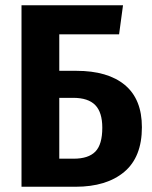

<svg xmlns="http://www.w3.org/2000/svg" viewBox="-20 -712 579 732"><path d="M521 -227Q521 -113 453.5 -56.5Q386 0 268 0H62V-692H449L434 -581H206V-442H271Q391 -442 456 -388Q521 -334 521 -227ZM370 -225Q370 -284 343 -311.5Q316 -339 259 -339H206V-107H261Q317 -107 343.5 -134Q370 -161 370 -225Z"/></svg>

Font: Fira Sans Condensed SemiBold
Style: Regular
Weight: 600
Width: 3
Designer: bBox Type GmbH & Carrois Corporate GbR & Edenspiekermann AG
Foundry: bBox Type GmbH & Carrois Corporate GbR & Edenspiekermann AG
Version: Version 4.301